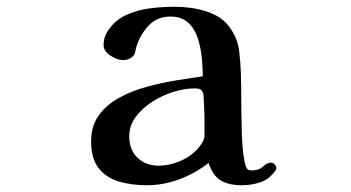

<svg xmlns="http://www.w3.org/2000/svg" viewBox="-20 -546 1040 569"><path d="M586 -172Q586 -177 586 -192.5Q586 -208 585 -225.5Q584 -243 583.5 -257Q583 -271 581 -273Q576 -281 570.5 -282.5Q565 -284 556 -284Q528 -284 495 -274Q462 -264 432 -245Q402 -226 382.5 -200Q363 -174 363 -142Q363 -102 387.5 -78.5Q412 -55 451 -55Q480 -55 511 -67.5Q542 -80 562 -101Q570 -109 578 -121Q586 -133 586 -144ZM799 -48Q799 -43 795 -39Q778 -15 752 -6Q726 3 697 3Q658 3 634.5 -11Q611 -25 598 -63Q558 -32 511 -14.5Q464 3 414 3Q370 3 332.5 -8Q295 -19 272.5 -47.5Q250 -76 250 -127Q250 -173 273 -204.5Q296 -236 333.5 -256.5Q371 -277 415.5 -289Q460 -301 503.5 -308Q547 -315 581 -320Q581 -345 578 -375Q575 -405 566 -433Q557 -461 537.5 -479Q518 -497 485 -497Q445 -497 419 -468.5Q393 -440 383 -403Q382 -399 381 -393.5Q380 -388 377 -383Q371 -375 362.5 -371.5Q354 -368 344 -368Q328 -368 307.5 -381Q287 -394 287 -413Q287 -438 302 -458Q323 -488 356 -502.5Q389 -517 426 -521.5Q463 -526 496 -526Q527 -526 559 -520.5Q591 -515 619.5 -500.5Q648 -486 666 -457Q685 -428 689 -393.5Q693 -359 694 -325Q695 -290 695 -255Q695 -220 696 -185Q696 -175 696.5 -154.5Q697 -134 699 -110.5Q701 -87 704.5 -68.5Q708 -50 714 -44Q718 -41 727 -41Q748 -41 759.5 -52.5Q771 -64 784 -64Q789 -64 794 -58.5Q799 -53 799 -48Z"/></svg>

Font: Kaisei Decol
Style: Bold
Weight: 700
Designer: Font-Kai, 金井和夫
Foundry: KAZUO KANAI
Version: Version 5.003